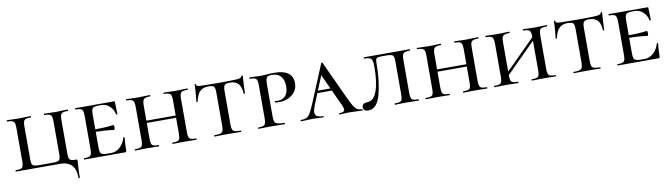

<svg xmlns="http://www.w3.org/2000/svg" viewBox="-35 -1032 6018 1723"><g transform="rotate(-10 2974.0 -170.0)"><path d="M442 0H34Q31 0 31 -6Q31 -12 34 -12Q66 -12 80.5 -17Q95 -22 100.5 -36.5Q106 -51 106 -81V-387Q106 -417 100.5 -431Q95 -445 80 -450.5Q65 -456 34 -456Q31 -456 31 -462Q31 -468 34 -468L79 -467Q119 -465 142 -465Q167 -465 205 -467L250 -468Q253 -468 253 -462Q253 -456 250 -456Q219 -456 204 -450.5Q189 -445 184 -431Q179 -417 179 -387V-83Q179 -57 184 -44Q189 -31 204 -26Q219 -21 250 -21H372Q403 -21 418 -26Q433 -31 438.5 -44Q444 -57 444 -83V-387Q444 -417 438.5 -431Q433 -445 418 -450.5Q403 -456 372 -456Q370 -456 370 -462Q370 -468 372 -468L417 -467Q457 -465 481 -465Q504 -465 542 -467L589 -468Q591 -468 591 -462Q591 -456 589 -456Q557 -456 542 -450.5Q527 -445 521.5 -431Q516 -417 516 -387V-81Q516 -49 521.5 -35Q527 -21 541 -16.5Q555 -12 585 -12Q593 -12 594.5 -10.5Q596 -9 596 0Q596 7 594 29Q589 87 589 152Q589 157 583 157Q577 157 577 152Q577 72 540 36Q503 0 442 0Z M1048 -133Q1041 -79 1041 -15Q1041 -7 1037.5 -3.5Q1034 0 1026 0H657Q654 0 654 -6Q654 -12 657 -12Q688 -12 702.5 -17Q717 -22 722.5 -36.5Q728 -51 728 -81V-387Q728 -417 722.5 -431Q717 -445 702.5 -450.5Q688 -456 657 -456Q654 -456 654 -462Q654 -468 657 -468H1008Q1017 -468 1017 -460Q1017 -440 1019 -398L1020 -350Q1020 -347 1014.5 -347Q1009 -347 1008 -350Q999 -396 966.5 -425.5Q934 -455 892 -455H871Q840 -455 825.5 -449.5Q811 -444 806 -430Q801 -416 801 -386V-250Q892 -251 927 -255.5Q962 -260 967 -260Q974 -260 974 -238Q974 -215 967 -215Q963 -215 927.5 -220Q892 -225 801 -227V-85Q801 -56 806 -41.5Q811 -27 825.5 -21.5Q840 -16 871 -16H907Q950 -16 986 -49Q1022 -82 1036 -133Q1037 -136 1042.5 -136Q1048 -136 1048 -133Z M1679 0Q1649 0 1632 -1L1570 -2L1507 -1Q1491 0 1462 0Q1460 0 1460 -6Q1460 -12 1462 -12Q1494 -12 1508.5 -17Q1523 -22 1528 -36.5Q1533 -51 1533 -81V-226H1266V-81Q1266 -51 1271 -36.5Q1276 -22 1290.5 -17Q1305 -12 1337 -12Q1340 -12 1340 -6Q1340 0 1337 0Q1308 0 1292 -1L1229 -2L1166 -1Q1150 0 1121 0Q1118 0 1118 -6Q1118 -12 1121 -12Q1153 -12 1167.5 -17Q1182 -22 1187.5 -36.5Q1193 -51 1193 -81V-387Q1193 -417 1187.5 -431Q1182 -445 1167.5 -450.5Q1153 -456 1122 -456Q1119 -456 1119 -462Q1119 -468 1122 -468L1167 -467Q1205 -465 1229 -465Q1254 -465 1294 -467L1337 -468Q1340 -468 1340 -462Q1340 -456 1337 -456Q1306 -456 1291.5 -450Q1277 -444 1271.5 -429.5Q1266 -415 1266 -385V-247H1533V-385Q1533 -415 1528 -429.5Q1523 -444 1508 -450Q1493 -456 1462 -456Q1460 -456 1460 -462Q1460 -468 1462 -468L1507 -467Q1545 -465 1570 -465Q1594 -465 1632 -467L1679 -468Q1681 -468 1681 -462Q1681 -456 1679 -456Q1647 -456 1632 -450.5Q1617 -445 1611.5 -431Q1606 -417 1606 -387V-81Q1606 -51 1611.5 -36.5Q1617 -22 1632 -17Q1647 -12 1679 -12Q1681 -12 1681 -6Q1681 0 1679 0Z M1748 -335Q1748 -332 1742.5 -332Q1737 -332 1737 -335Q1741 -366 1745 -415Q1749 -464 1749 -490Q1749 -495 1754.5 -495Q1760 -495 1760 -490Q1760 -477 1775 -473.5Q1790 -470 1813 -470Q1899 -468 1964 -468L2051 -469Q2068 -470 2097 -470Q2135 -470 2153 -474.5Q2171 -479 2176 -494Q2177 -497 2182.5 -497Q2188 -497 2188 -494Q2185 -457 2182.5 -411.5Q2180 -366 2180 -335Q2180 -332 2174 -332Q2168 -332 2168 -335Q2165 -396 2139.5 -424.5Q2114 -453 2063 -453Q2026 -453 2014.5 -440Q2003 -427 2003 -387V-81Q2003 -50 2009 -36Q2015 -22 2031.5 -17Q2048 -12 2085 -12Q2088 -12 2088 -6Q2088 0 2085 0Q2054 0 2036 -1L1964 -2L1896 -1Q1877 0 1844 0Q1841 0 1841 -6Q1841 -12 1844 -12Q1881 -12 1898 -17Q1915 -22 1921.5 -36.5Q1928 -51 1928 -81V-389Q1928 -416 1923.5 -429.5Q1919 -443 1906 -448Q1893 -453 1866 -453Q1816 -453 1789 -425.5Q1762 -398 1748 -335Z M2484 -12Q2486 -12 2486 -6Q2486 0 2484 0Q2447 0 2427 -1L2352 -2L2289 -1Q2273 0 2244 0Q2241 0 2241 -6Q2241 -12 2244 -12Q2275 -12 2289.5 -17.5Q2304 -23 2309.5 -37Q2315 -51 2315 -81V-387Q2315 -417 2309.5 -431Q2304 -445 2289.5 -450.5Q2275 -456 2244 -456Q2241 -456 2241 -462Q2241 -468 2244 -468L2289 -467Q2327 -465 2351 -465Q2376 -465 2408 -468Q2419 -469 2434.5 -470Q2450 -471 2469 -471Q2638 -471 2638 -347Q2638 -301 2613 -268.5Q2588 -236 2549.5 -220Q2511 -204 2471 -204Q2448 -204 2433 -207Q2430 -209 2430 -213Q2430 -220 2436 -220Q2442 -220 2448.5 -219Q2455 -218 2463 -218Q2503 -218 2529 -247Q2555 -276 2555 -331Q2555 -394 2526 -425Q2497 -456 2446 -456Q2423 -456 2411.5 -451.5Q2400 -447 2394 -432Q2388 -417 2388 -385V-85Q2388 -54 2395 -39Q2402 -24 2422 -18Q2442 -12 2484 -12Z M3190 0Q3171 0 3131 -2Q3089 -4 3071 -4Q3054 -4 3026 -2Q2996 0 2983 0Q2979 0 2979 -6Q2979 -12 2983 -12Q3008 -12 3019.5 -18.5Q3031 -25 3031 -39Q3031 -54 3017 -84L2952 -224H2820L2779 -123Q2762 -81 2762 -59Q2762 -34 2779.5 -23Q2797 -12 2834 -12Q2839 -12 2839 -6Q2839 0 2834 0Q2820 0 2794 -2Q2764 -4 2741 -4Q2716 -4 2684 -2Q2652 0 2634 0Q2629 0 2629 -6Q2629 -12 2634 -12Q2665 -12 2683.5 -21Q2702 -30 2717.5 -54.5Q2733 -79 2755 -132L2901 -483Q2903 -487 2907.5 -487Q2912 -487 2913 -483L3073 -137Q3099 -82 3115 -56.5Q3131 -31 3147.5 -21.5Q3164 -12 3190 -12Q3195 -12 3195 -6Q3195 0 3190 0ZM2943 -245 2882 -376 2829 -245Z M3449 -449Q3420 -449 3408 -445Q3396 -441 3392.5 -429Q3389 -417 3389 -389Q3389 -235 3357 -113Q3325 9 3243 9Q3222 9 3210.5 -0.5Q3199 -10 3199 -28Q3199 -48 3212.5 -57Q3226 -66 3247 -66Q3306 -66 3335.5 -147Q3365 -228 3365 -370Q3365 -407 3359 -425Q3353 -443 3336.5 -449.5Q3320 -456 3287 -456Q3285 -456 3285 -462Q3285 -468 3287 -468H3704Q3707 -468 3707 -462Q3707 -456 3704 -456Q3673 -456 3658 -450.5Q3643 -445 3637.5 -431Q3632 -417 3632 -387V-81Q3632 -51 3637.5 -36.5Q3643 -22 3657.5 -17Q3672 -12 3704 -12Q3707 -12 3707 -6Q3707 0 3704 0Q3675 0 3659 -1L3596 -2L3533 -1Q3517 0 3488 0Q3485 0 3485 -6Q3485 -12 3488 -12Q3520 -12 3534.5 -17Q3549 -22 3554 -36.5Q3559 -51 3559 -81V-385Q3559 -412 3554.5 -425Q3550 -438 3536.5 -443.5Q3523 -449 3495 -449Z M4328 0Q4298 0 4281 -1L4219 -2L4156 -1Q4140 0 4111 0Q4109 0 4109 -6Q4109 -12 4111 -12Q4143 -12 4157.5 -17Q4172 -22 4177 -36.5Q4182 -51 4182 -81V-226H3915V-81Q3915 -51 3920 -36.5Q3925 -22 3939.5 -17Q3954 -12 3986 -12Q3989 -12 3989 -6Q3989 0 3986 0Q3957 0 3941 -1L3878 -2L3815 -1Q3799 0 3770 0Q3767 0 3767 -6Q3767 -12 3770 -12Q3802 -12 3816.5 -17Q3831 -22 3836.5 -36.5Q3842 -51 3842 -81V-387Q3842 -417 3836.5 -431Q3831 -445 3816.5 -450.5Q3802 -456 3771 -456Q3768 -456 3768 -462Q3768 -468 3771 -468L3816 -467Q3854 -465 3878 -465Q3903 -465 3943 -467L3986 -468Q3989 -468 3989 -462Q3989 -456 3986 -456Q3955 -456 3940.5 -450Q3926 -444 3920.5 -429.5Q3915 -415 3915 -385V-247H4182V-385Q4182 -415 4177 -429.5Q4172 -444 4157 -450Q4142 -456 4111 -456Q4109 -456 4109 -462Q4109 -468 4111 -468L4156 -467Q4194 -465 4219 -465Q4243 -465 4281 -467L4328 -468Q4330 -468 4330 -462Q4330 -456 4328 -456Q4296 -456 4281 -450.5Q4266 -445 4260.5 -431Q4255 -417 4255 -387V-81Q4255 -51 4260.5 -36.5Q4266 -22 4281 -17Q4296 -12 4328 -12Q4330 -12 4330 -6Q4330 0 4328 0Z M4953 0Q4923 0 4906 -1L4844 -2L4781 -1Q4765 0 4736 0Q4734 0 4734 -6Q4734 -12 4736 -12Q4768 -12 4782.5 -17Q4797 -22 4802 -36.5Q4807 -51 4807 -81V-351L4540 -85V-81Q4540 -51 4545 -36.5Q4550 -22 4564.5 -17Q4579 -12 4611 -12Q4614 -12 4614 -6Q4614 0 4611 0Q4582 0 4566 -1L4503 -2L4440 -1Q4424 0 4395 0Q4392 0 4392 -6Q4392 -12 4395 -12Q4427 -12 4441.5 -17Q4456 -22 4461.5 -36.5Q4467 -51 4467 -81V-387Q4467 -417 4461.5 -431Q4456 -445 4441.5 -450.5Q4427 -456 4396 -456Q4393 -456 4393 -462Q4393 -468 4396 -468L4441 -467Q4479 -465 4503 -465Q4528 -465 4568 -467L4611 -468Q4614 -468 4614 -462Q4614 -456 4611 -456Q4580 -456 4565.5 -450Q4551 -444 4545.5 -429.5Q4540 -415 4540 -385V-117L4807 -383V-385Q4807 -415 4802 -429.5Q4797 -444 4782 -450Q4767 -456 4736 -456Q4734 -456 4734 -462Q4734 -468 4736 -468L4781 -467Q4819 -465 4844 -465Q4868 -465 4906 -467L4953 -468Q4955 -468 4955 -462Q4955 -456 4953 -456Q4921 -456 4906 -450.5Q4891 -445 4885.5 -431Q4880 -417 4880 -387V-81Q4880 -51 4885.5 -36.5Q4891 -22 4906 -17Q4921 -12 4953 -12Q4955 -12 4955 -6Q4955 0 4953 0Z M5022 -335Q5022 -332 5016.5 -332Q5011 -332 5011 -335Q5015 -366 5019 -415Q5023 -464 5023 -490Q5023 -495 5028.5 -495Q5034 -495 5034 -490Q5034 -477 5049 -473.5Q5064 -470 5087 -470Q5173 -468 5238 -468L5325 -469Q5342 -470 5371 -470Q5409 -470 5427 -474.5Q5445 -479 5450 -494Q5451 -497 5456.5 -497Q5462 -497 5462 -494Q5459 -457 5456.5 -411.5Q5454 -366 5454 -335Q5454 -332 5448 -332Q5442 -332 5442 -335Q5439 -396 5413.5 -424.5Q5388 -453 5337 -453Q5300 -453 5288.5 -440Q5277 -427 5277 -387V-81Q5277 -50 5283 -36Q5289 -22 5305.5 -17Q5322 -12 5359 -12Q5362 -12 5362 -6Q5362 0 5359 0Q5328 0 5310 -1L5238 -2L5170 -1Q5151 0 5118 0Q5115 0 5115 -6Q5115 -12 5118 -12Q5155 -12 5172 -17Q5189 -22 5195.5 -36.5Q5202 -51 5202 -81V-389Q5202 -416 5197.5 -429.5Q5193 -443 5180 -448Q5167 -453 5140 -453Q5090 -453 5063 -425.5Q5036 -398 5022 -335Z M5909 -133Q5902 -79 5902 -15Q5902 -7 5898.5 -3.5Q5895 0 5887 0H5518Q5515 0 5515 -6Q5515 -12 5518 -12Q5549 -12 5563.5 -17Q5578 -22 5583.5 -36.5Q5589 -51 5589 -81V-387Q5589 -417 5583.5 -431Q5578 -445 5563.5 -450.5Q5549 -456 5518 -456Q5515 -456 5515 -462Q5515 -468 5518 -468H5869Q5878 -468 5878 -460Q5878 -440 5880 -398L5881 -350Q5881 -347 5875.5 -347Q5870 -347 5869 -350Q5860 -396 5827.5 -425.5Q5795 -455 5753 -455H5732Q5701 -455 5686.5 -449.5Q5672 -444 5667 -430Q5662 -416 5662 -386V-250Q5753 -251 5788 -255.5Q5823 -260 5828 -260Q5835 -260 5835 -238Q5835 -215 5828 -215Q5824 -215 5788.5 -220Q5753 -225 5662 -227V-85Q5662 -56 5667 -41.5Q5672 -27 5686.5 -21.5Q5701 -16 5732 -16H5768Q5811 -16 5847 -49Q5883 -82 5897 -133Q5898 -136 5903.5 -136Q5909 -136 5909 -133Z"/></g></svg>

Font: Cormorant SC Medium
Style: Regular
Weight: 500
Designer: Christian Thalmann (Catharsis Fonts)
Version: Version 3.000